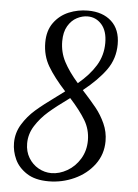

<svg xmlns="http://www.w3.org/2000/svg" viewBox="-56 -762 639 892"><g transform="rotate(5 263.5 -316.0)"><path d="M29 -77Q29 -124 53.5 -164Q78 -204 113.5 -235Q149 -266 210 -310L245 -336Q191 -395 162 -444Q133 -493 133 -554Q133 -610 160 -647Q187 -684 229 -701.5Q271 -719 318 -719Q387 -719 428 -681.5Q469 -644 469 -575Q469 -508 431.5 -455.5Q394 -403 326 -349Q368 -303 392.5 -272.5Q417 -242 434.5 -203.5Q452 -165 452 -122Q452 -60 416.5 -12.5Q381 35 324 61Q267 87 204 87Q141 87 102 61.5Q63 36 46 -1Q29 -38 29 -77ZM411 -576Q411 -632 384.5 -662Q358 -692 319 -692Q294 -692 269 -679Q244 -666 227.5 -638Q211 -610 211 -567Q211 -516 234 -472Q257 -428 300 -379Q353 -423 382 -470.5Q411 -518 411 -576ZM370 -118Q370 -169 344.5 -211.5Q319 -254 271 -307Q210 -263 174.5 -232Q139 -201 114.5 -162.5Q90 -124 90 -80Q90 -42 107.5 -13Q125 16 153.5 32Q182 48 214 48Q251 48 287.5 27Q324 6 347 -32Q370 -70 370 -118Z"/></g></svg>

Font: Dancing Script
Style: Regular
Weight: 400
Designer: Pablo Impallari
Foundry: Pablo Impallari
Version: Version 2.000